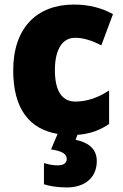

<svg xmlns="http://www.w3.org/2000/svg" viewBox="-20 -583 540 843"><path d="M405 124C405 65 359 40 312 31L320 9C376 5 421 -12 459 -39V-186C413 -155 362 -137 311 -137C256 -137 221 -178 221 -275C221 -369 256 -417 309 -417C348 -417 383 -405 425 -384L476 -521C427 -548 371 -563 305 -563C141 -563 38 -460 38 -274C38 -104 110 -16 233 5L204 73C251 80 273 92 273 115C273 133 259 143 234 143C215 143 195 140 173 133V226C197 234 232 240 273 240C355 240 405 195 405 124Z"/></svg>

Font: Noto Sans Devanagari SemiCondensed Black
Style: Regular
Weight: 900
Width: 4
Designer: Jelle Bosma - Monotype Design Team
Foundry: Monotype Imaging Inc.
Version: Version 2.004